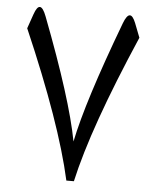

<svg xmlns="http://www.w3.org/2000/svg" viewBox="-51 -744 632 782"><g transform="rotate(5 265.0 -353.5)"><path d="M264.6 -167Q297.9 -332 422.9 -664.6Q448.2 -731 472.7 -668.9L495.1 -611.3Q330.1 -230 280.3 -5.9H249.5Q198.2 -237.3 36.6 -609.9L57.1 -668.9Q80.1 -734.9 106.9 -664.6Q232.4 -337.9 264.6 -167Z"/></g></svg>

Font: Gandom FD-WOL
Style: FD-WOL
Weight: 400
Foundry: DejaVu fonts team - Redesigned by Saber Rastikerdar - Based on Samim Font
Version: Version 0.6